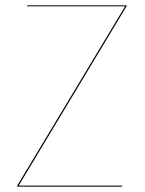

<svg xmlns="http://www.w3.org/2000/svg" viewBox="-20 -700 545 720"><path d="M454.5 -680.1H81.7V-676.2H449.1L44.6 -3.9V0H437.6L437.8 -4H50.1L454.5 -676.4Z"/></svg>

Font: Fira Sans Four
Style: Regular
Weight: 100
Designer: Carrois Corporate & Edenspiekermann AG
Foundry: Carrois Corporate GbR & Edenspiekermann AG
Version: Version 4.203;PS 004.203;hotconv 1.0.88;makeotf.lib2.5.64775